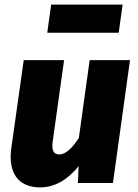

<svg xmlns="http://www.w3.org/2000/svg" viewBox="-20 -794 598 833"><path d="M495 -652 512 -774H202L185 -652ZM154 19C220 19 276 -17 321 -73L318 0H470L544 -533H369L322 -195C296 -156 267 -124 238 -124C216 -124 202 -136 209 -183L258 -533H83L29 -151C15 -49 55 19 154 19Z"/></svg>

Font: Fira Sans ExtraBold
Style: Italic
Weight: 800
Italic angle: -8°
Designer: bBox Type GmbH & Carrois Corporate GbR & Edenspiekermann AG
Foundry: bBox Type GmbH & Carrois Corporate GbR & Edenspiekermann AG
Version: Version 4.301;PS 004.301;hotconv 1.0.88;makeotf.lib2.5.64775